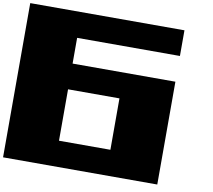

<svg xmlns="http://www.w3.org/2000/svg" viewBox="-117 -1336 1633 1471"><g transform="rotate(10 700.0 -600.0)"><path d="M799.8 -199.7V-599.6H399.9V-199.7ZM0 0V-1199.7H1199.7V-1000H399.9V-799.8H1199.7V0Z"/></g></svg>

Font: 8-bit HUD
Style: Regular
Weight: 400
Designer: lSPl
Foundry: https://fontstruct.com
Version: Version 1.0